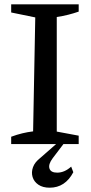

<svg xmlns="http://www.w3.org/2000/svg" viewBox="-20 -670 421 893"><path d="M32 0V-34Q59 -44 84 -50Q109 -56 134 -59L144 -589L32 -612V-650H346V-616Q323 -608 297.5 -601.5Q272 -595 244 -591V-58L346 -39V0ZM211 203Q179 203 158.5 189Q138 175 131.5 153Q125 131 133.5 107.5Q142 84 168 64L265 -21H291L225 66Q204 94 210 113.5Q216 133 246 133Q280 133 311 105L321 131Q283 203 211 203Z"/></svg>

Font: Piazzolla SC Medium
Style: Regular
Weight: 500
Designer: Juan Pablo del Peral
Foundry: Huerta Tipografica
Version: Version 1.330